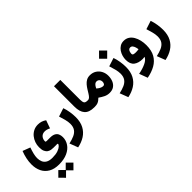

<svg xmlns="http://www.w3.org/2000/svg" viewBox="9 -1626 3037 3037"><g transform="rotate(-45 1528.0 -107.5)"><path d="M277.8 298.8 361.3 380.9 443.8 298.8 530.3 384.8 443.8 471.7 361.3 388.7 277.8 471.7 192.4 384.8ZM350.6 246.1Q245.6 246.1 176.5 205.6Q107.4 165 73.7 95Q40 24.9 40 -64.5Q40 -124 53.2 -187.7Q66.4 -251.5 91.3 -314.9L217.8 -266.6Q199.2 -213.9 186.5 -164.1Q173.8 -114.3 173.8 -71.8Q173.8 -25.9 189.9 12.5Q206.1 50.8 244.6 73.7Q283.2 96.7 350.6 96.7Q425.8 96.7 473.9 79.8Q522 63 544.9 41Q567.9 19 567.9 3.9Q567.9 -4.9 555.2 -4.9H476.1Q453.1 -4.9 425.8 -9Q398.4 -13.2 373.5 -29.1Q348.6 -44.9 332.8 -78.6Q316.9 -112.3 316.9 -170.9Q316.9 -222.2 333.7 -270Q350.6 -317.9 382.1 -356.2Q413.6 -394.5 458 -417Q502.4 -439.5 557.1 -439.5Q637.2 -439.5 699.2 -394L651.4 -259.8Q624.5 -274.4 600.6 -280.3Q576.7 -286.1 558.1 -286.1Q507.3 -286.1 478.5 -253.4Q449.7 -220.7 449.7 -171.4Q449.7 -160.6 458 -158.4Q466.3 -156.2 476.1 -156.2H545.4Q603.5 -156.2 636.7 -138.4Q669.9 -120.6 683.8 -89.4Q697.8 -58.1 697.8 -18.1Q697.8 54.7 657.2 114.7Q616.7 174.8 539.3 210.4Q461.9 246.1 350.6 246.1Z M753.4 267.1 699.7 126.5Q768.6 111.3 820.6 88.4Q872.6 65.4 901.4 24.7Q930.2 -16.1 930.2 -84Q930.2 -128.9 915.3 -186.3Q900.4 -243.7 884.3 -291.5L1025.4 -337.4Q1044.9 -282.7 1055.2 -219Q1065.4 -155.3 1065.4 -96.7Q1065.4 9.8 1025.9 84.2Q986.3 158.7 916 203.6Q845.7 248.5 753.4 267.1Z M1167 -687H1308.1V-244.6Q1308.1 -195.8 1321 -173.6Q1334 -151.4 1380.9 -151.4H1393.1V0H1380.9Q1268.6 0 1217.8 -57.9Q1167 -115.7 1167 -230.5Z M1717.3 11.2Q1666 11.2 1621.6 -10.7Q1577.1 -32.7 1535.2 -62.5Q1518.1 -45.9 1500 -31.7Q1481.9 -17.6 1457.3 -8.8Q1432.6 0 1395 0H1373.5V-151.4H1392.6Q1415 -151.4 1433.3 -169.9Q1451.7 -188.5 1469.7 -218Q1487.8 -247.6 1508.1 -280.3Q1528.3 -313 1553.5 -342.5Q1578.6 -372.1 1611.8 -390.6Q1645 -409.2 1689 -409.2Q1752 -409.2 1797.9 -379.4Q1843.8 -349.6 1868.4 -301.3Q1893.1 -252.9 1893.1 -196.8Q1893.1 -138.2 1873.8 -91.1Q1854.5 -43.9 1815.7 -16.4Q1776.9 11.2 1717.3 11.2ZM1693.8 -265.6Q1674.3 -265.6 1658.9 -252.7Q1643.6 -239.7 1632.3 -222.2Q1621.1 -204.6 1613.8 -189.5Q1627.4 -177.2 1639.9 -168.5Q1652.3 -159.7 1663.1 -153.8Q1680.2 -144.5 1693.8 -141.1Q1707.5 -137.7 1718.3 -137.7Q1742.2 -137.7 1752 -156.2Q1761.7 -174.8 1761.7 -196.8Q1761.7 -224.1 1743.7 -244.9Q1725.6 -265.6 1693.8 -265.6Z M2069.8 -582 2161.1 -490.7 2069.8 -399.9 1979 -490.7ZM1876.5 267.1 1822.8 126.5Q1891.6 111.3 1943.6 88.4Q1995.6 65.4 2024.4 24.7Q2053.2 -16.1 2053.2 -84Q2053.2 -128.9 2038.3 -186.3Q2023.4 -243.7 2007.3 -291.5L2148.4 -337.4Q2168 -282.7 2178.2 -219Q2188.5 -155.3 2188.5 -96.7Q2188.5 9.8 2148.9 84.2Q2109.4 158.7 2039.1 203.6Q1968.8 248.5 1876.5 267.1Z M2660.6 -113.3Q2660.6 4.4 2617.2 81.3Q2573.7 158.2 2494.9 202.6Q2416 247.1 2310.5 267.1L2258.3 126.5Q2355.5 107.9 2422.9 75.4Q2490.2 43 2509.3 -3.4Q2486.8 1 2466.8 1Q2373.5 1 2318.6 -40.8Q2263.7 -82.5 2263.7 -179.7Q2263.7 -219.2 2275.6 -260.7Q2287.6 -302.2 2311.3 -337.4Q2335 -372.6 2370.6 -394.3Q2406.2 -416 2453.1 -416Q2506.8 -416 2545.9 -390.4Q2585 -364.7 2610.4 -321Q2635.7 -277.3 2648.2 -223.6Q2660.6 -169.9 2660.6 -113.3ZM2463.9 -149.9Q2484.9 -149.9 2501.5 -152.1Q2518.1 -154.3 2527.3 -156.2Q2524.4 -175.3 2516.8 -201.9Q2509.3 -228.5 2493.9 -248.8Q2478.5 -269 2452.1 -269Q2430.2 -269 2417.7 -254.2Q2405.3 -239.3 2400.1 -219.7Q2395 -200.2 2395 -185.5Q2395 -161.1 2415.5 -155.5Q2436 -149.9 2463.9 -149.9Z M2707.5 267.1 2653.8 126.5Q2722.7 111.3 2774.7 88.4Q2826.7 65.4 2855.5 24.7Q2884.3 -16.1 2884.3 -84Q2884.3 -128.9 2869.4 -186.3Q2854.5 -243.7 2838.4 -291.5L2979.5 -337.4Q2999 -282.7 3009.3 -219Q3019.5 -155.3 3019.5 -96.7Q3019.5 9.8 2980 84.2Q2940.4 158.7 2870.1 203.6Q2799.8 248.5 2707.5 267.1Z"/></g></svg>

Font: Vazirmatn FD NL Black
Style: Regular
Weight: 900
Designer: Saber Rastikerdar
Foundry: Saber Rastikerdar
Version: Version 33.003